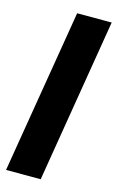

<svg xmlns="http://www.w3.org/2000/svg" viewBox="-114 -776 503 823"><g transform="rotate(15 137.5 -364.0)"><path d="M275.4 -727.5 155.3 0H1.5L122.1 -727.5Z"/></g></svg>

Font: Inter Tight
Style: Bold Italic
Weight: 700
Italic angle: -9.39999°
Designer: Rasmus Andersson
Foundry: rsms
Version: Version 3.004